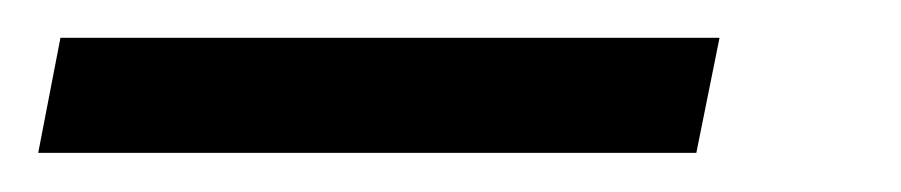

<svg xmlns="http://www.w3.org/2000/svg" viewBox="-108 68 474 101"><path d="M-87.9 148.4 -76.2 87.9H270.5L258.3 148.4Z"/></svg>

Font: Open Sans SemiCondensed
Style: Italic
Weight: 400
Width: 4
Italic angle: -12°
Designer: Monotype Design Team
Foundry: Monotype Imaging Inc.
Version: Version 3.000